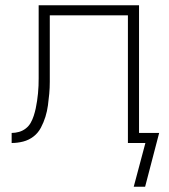

<svg xmlns="http://www.w3.org/2000/svg" viewBox="-20 -540 640 725"><path d="M528 165H485L529 0H463V-482H168V-275Q168 -253 168 -230.5Q168 -208 166 -186Q164 -164 161 -142Q158 -120 151.5 -99Q145 -78 134.5 -58Q124 -38 106.5 -24.5Q89 -11 67.5 -5.5Q46 0 24 0V-38Q38 -38 52 -42Q66 -46 77.5 -55Q89 -64 96 -76.5Q103 -89 107.5 -103Q112 -117 115 -131Q118 -145 120 -159Q122 -173 123.5 -187.5Q125 -202 125.5 -216.5Q126 -231 126 -245Q126 -259 126 -274V-520H505V-38H581Z"/></svg>

Font: Iosevka Extralight Extended
Style: Regular
Weight: 200
Width: 7
Monospace: yes
Designer: Belleve Invis
Foundry: Belleve Invis
Version: Version 32.5.0; ttfautohint (v1.8.4)